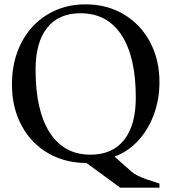

<svg xmlns="http://www.w3.org/2000/svg" viewBox="-20 -736 790 885"><path d="M363 4 391 15Q288 18 207 -27Q126 -72 80.5 -155.5Q35 -239 35 -347Q35 -454 78 -538Q121 -622 198.5 -669Q276 -716 374 -716Q473 -716 550.5 -670Q628 -624 671.5 -542.5Q715 -461 715 -357Q715 -274 686.5 -201Q658 -128 607 -77.5Q556 -27 491 -9L489 -31L587 56Q596 64 616.5 74.5Q637 85 660 92L715 110V129H534ZM606 -286Q606 -474 540 -574.5Q474 -675 351 -675Q251 -675 197.5 -608Q144 -541 144 -415Q144 -226 209.5 -124.5Q275 -23 397 -23Q498 -23 552 -91Q606 -159 606 -286Z"/></svg>

Font: Wittgenstein
Style: Regular
Weight: 400
Designer: Jörg Drees
Foundry: Jörg Drees
Version: Version 1.003;Glyphs 3.1.2 (3151)